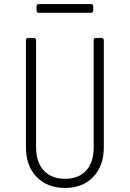

<svg xmlns="http://www.w3.org/2000/svg" viewBox="-20 -917 640 947"><path d="M301 10Q213 10 160.5 -44.5Q108 -99 108 -190V-718Q108 -730 120 -730H146Q158 -730 158 -718V-190Q158 -117 196 -76Q234 -35 301 -35Q368 -35 405 -76Q442 -117 442 -190V-718Q442 -730 454 -730H480Q492 -730 492 -718V-190Q492 -99 440 -44.5Q388 10 301 10ZM172 -854Q160 -854 160 -866V-885Q160 -897 172 -897H428Q440 -897 440 -885V-866Q440 -854 428 -854Z"/></svg>

Font: Pitagon Sans Mono Thin
Style: Regular
Weight: 100
Monospace: yes
Designer: Travis Tran
Foundry: Pitagon
Version: Version 1.001; ttfautohint (v1.8.4.7-5d5b);gftools[0.9.26]